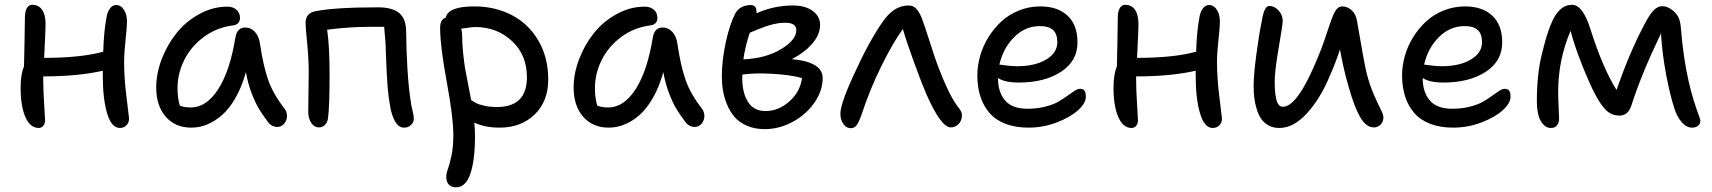

<svg xmlns="http://www.w3.org/2000/svg" viewBox="-20 -528 7214 809"><path d="M143.1 11.2Q107.4 11.2 87.2 -34.4Q66.9 -80.1 66.9 -157.2Q66.9 -215.8 81.1 -248Q81.5 -273.9 83.3 -347.9Q85 -421.9 85 -455.1Q85 -479 93 -493.4Q101.1 -507.8 116.2 -507.8Q142.1 -507.8 157 -487.3Q171.9 -466.8 171.9 -426.8Q171.9 -406.2 169.2 -352.1Q166.5 -297.9 166 -284.2H168Q319.8 -284.2 415 -310.1Q417.5 -395 428.2 -451.2Q431.2 -474.6 442.1 -490.7Q453.1 -506.8 469.2 -506.8Q489.7 -506.8 502.4 -486.6Q515.1 -466.3 515.1 -437Q515.1 -415.5 509 -359.4Q502.9 -303.2 502.9 -268.1Q502.9 -197.3 513.4 -115.5Q523.9 -33.7 523.9 -28.8Q523.9 -11.2 512.7 0Q501.5 11.2 484.9 11.2Q449.7 11.2 431.4 -50.3Q413.1 -111.8 413.1 -209V-230Q309.6 -206.1 162.1 -206.1V-193.8Q162.1 -149.4 166 -90.6Q169.9 -31.7 169.9 -22Q169.9 -7.3 162.4 2Q154.8 11.2 143.1 11.2Z M786.1 9.8Q718.3 9.8 678.2 -36.4Q638.2 -82.5 638.2 -159.2Q638.2 -219.2 661.9 -280.3Q685.5 -341.3 724.9 -389.9Q764.2 -438.5 820.6 -469.2Q877 -500 938 -500Q960.9 -500 976.1 -487.3Q991.2 -474.6 991.2 -452.1Q991.2 -439 983.4 -430.7Q975.6 -422.4 960.9 -420.9Q892.6 -412.1 838.6 -372.1Q784.7 -332 756.3 -275.1Q728 -218.3 728 -155.8Q728 -115.2 737.8 -83Q755.4 -75.2 784.2 -75.2Q849.6 -75.2 899.4 -152.1Q949.2 -229 972.2 -372.1Q980 -412.1 1013.2 -412.1Q1037.1 -412.1 1054 -393.8Q1070.8 -375.5 1075.2 -345.2Q1089.4 -249.5 1110.1 -190.7Q1130.9 -131.8 1179.2 -69.8Q1189.5 -55.2 1189.2 -38.1Q1189 -21 1177.5 -7.1Q1166 6.8 1148.9 6.8Q1124.5 6.8 1108.9 -14.2Q1085 -46.4 1070.6 -70.3Q1056.2 -94.2 1040.5 -134.5Q1024.9 -174.8 1016.1 -224.1Q999 -162.1 972.4 -115.7Q945.8 -69.3 915 -42.7Q884.3 -16.1 852.1 -3.2Q819.8 9.8 786.1 9.8Z M1682.6 9.8Q1660.6 9.8 1645.5 -15.1Q1630.4 -40 1623.5 -82Q1616.7 -118.2 1613 -165.5Q1609.4 -212.9 1606.9 -278.6Q1604.5 -344.2 1604.5 -346.2Q1602.1 -380.9 1598.6 -415H1543.5Q1449.2 -415 1358.4 -402.8Q1368.7 -334 1368.7 -214.8Q1368.7 -74.7 1361.8 -27.8Q1358.9 -11.2 1348.6 -1.2Q1338.4 8.8 1323.7 8.8Q1304.2 8.8 1291.5 -10Q1278.8 -28.8 1278.8 -58.1Q1278.8 -78.6 1279.8 -138.7Q1280.8 -198.7 1280.8 -225.1Q1280.8 -281.2 1274.2 -346.2Q1267.6 -411.1 1267.6 -433.1Q1267.6 -452.6 1278.6 -465.1Q1289.6 -477.5 1310.5 -481Q1391.1 -497.1 1572.8 -497.1Q1632.8 -497.1 1662.1 -473.1Q1691.4 -449.2 1691.4 -393.1Q1691.4 -333 1696.5 -241.9Q1701.7 -150.9 1713.4 -83Q1714.8 -76.7 1717.8 -64Q1720.7 -51.3 1722.2 -42.7Q1723.6 -34.2 1723.6 -27.8Q1723.6 -12.7 1711.9 -1.5Q1700.2 9.8 1682.6 9.8Z M1902.3 261.2Q1882.8 261.2 1871.6 250.2Q1860.4 239.3 1860.4 216.8Q1860.4 202.6 1867.7 182.6Q1875 162.6 1882.6 127Q1890.1 91.3 1890.1 40Q1890.1 -32.7 1862.8 -180.9Q1835.4 -329.1 1834.5 -405.8Q1833 -446.3 1858.4 -454.1Q1867.7 -501 1978.5 -501Q2066.4 -501 2137 -464.1Q2207.5 -427.2 2248.8 -356.4Q2290 -285.6 2290 -192.9Q2290 -101.1 2232.9 -45.7Q2175.8 9.8 2084.5 9.8Q2024.4 9.8 1978.5 -11.2Q1981.4 15.6 1981.4 45.9Q1981.4 147.9 1961.7 204.6Q1941.9 261.2 1902.3 261.2ZM1927.2 -378.9Q1927.2 -343.3 1931.6 -302.5Q1936 -261.7 1939.7 -239.7Q1943.4 -217.8 1953.4 -167.7Q1963.4 -117.7 1965.3 -106Q1980 -97.2 1987.8 -92.8Q1995.6 -88.4 2019.8 -82.8Q2043.9 -77.1 2074.2 -77.1Q2200.2 -77.1 2200.2 -203.1Q2200.2 -296.4 2137 -355.2Q2073.7 -414.1 1982.4 -414.1Q1970.7 -414.1 1948 -410.6Q1925.3 -407.2 1923.3 -407.2Q1927.2 -395.5 1927.2 -378.9Z M2544.9 9.8Q2477.1 9.8 2437 -36.4Q2397 -82.5 2397 -159.2Q2397 -219.2 2420.7 -280.3Q2444.3 -341.3 2483.6 -389.9Q2522.9 -438.5 2579.3 -469.2Q2635.7 -500 2696.8 -500Q2719.7 -500 2734.9 -487.3Q2750 -474.6 2750 -452.1Q2750 -439 2742.2 -430.7Q2734.4 -422.4 2719.7 -420.9Q2651.4 -412.1 2597.4 -372.1Q2543.5 -332 2515.1 -275.1Q2486.8 -218.3 2486.8 -155.8Q2486.8 -115.2 2496.6 -83Q2514.2 -75.2 2543 -75.2Q2608.4 -75.2 2658.2 -152.1Q2708 -229 2731 -372.1Q2738.8 -412.1 2772 -412.1Q2795.9 -412.1 2812.7 -393.8Q2829.6 -375.5 2834 -345.2Q2848.1 -249.5 2868.9 -190.7Q2889.6 -131.8 2938 -69.8Q2948.2 -55.2 2948 -38.1Q2947.8 -21 2936.3 -7.1Q2924.8 6.8 2907.7 6.8Q2883.3 6.8 2867.7 -14.2Q2843.8 -46.4 2829.3 -70.3Q2814.9 -94.2 2799.3 -134.5Q2783.7 -174.8 2774.9 -224.1Q2757.8 -162.1 2731.2 -115.7Q2704.6 -69.3 2673.8 -42.7Q2643.1 -16.1 2610.8 -3.2Q2578.6 9.8 2544.9 9.8Z M3202.1 16.1Q3160.6 16.1 3128.2 2.2Q3095.7 -11.7 3076.2 -33.9Q3056.6 -56.2 3043.9 -86.4Q3031.2 -116.7 3026.4 -146Q3021.5 -175.3 3021.5 -207Q3021.5 -272.9 3037.8 -348.9Q3054.2 -424.8 3078.1 -471.2Q3087.4 -488.8 3105 -497.8Q3122.6 -506.8 3142.6 -506.8Q3167.5 -506.8 3167.5 -479V-472.2Q3241.7 -504.9 3320.3 -504.9Q3374 -504.9 3404.8 -481.7Q3435.5 -458.5 3435.5 -423.8Q3435.5 -382.3 3402.8 -344.5Q3370.1 -306.6 3316.4 -278.8Q3446.3 -267.1 3446.3 -199.2Q3446.3 -146 3411.9 -95.9Q3377.4 -45.9 3320.6 -14.9Q3263.7 16.1 3202.1 16.1ZM3288.6 -432.1Q3280.3 -432.1 3272.2 -431.6Q3264.2 -431.2 3255.1 -429.2Q3246.1 -427.2 3239.7 -426.3Q3233.4 -425.3 3222.7 -421.9Q3211.9 -418.5 3207.3 -417Q3202.6 -415.5 3190.2 -410.6Q3177.7 -405.8 3174.3 -404.5Q3170.9 -403.3 3156.5 -397.2Q3142.1 -391.1 3139.2 -390.1Q3118.7 -327.6 3112.3 -277.8Q3207 -282.2 3271.2 -321Q3335.4 -359.9 3335.4 -400.9Q3335.4 -432.1 3288.6 -432.1ZM3107.4 -200.2Q3107.4 -137.2 3131.8 -98.6Q3156.2 -60.1 3205.6 -60.1Q3259.8 -60.1 3305.4 -100.1Q3351.1 -140.1 3359.4 -199.2Q3308.6 -212.9 3235.4 -217Q3162.1 -221.2 3108.4 -213.9Q3107.4 -210 3107.4 -200.2Z M3565.4 12.2Q3545.9 12.2 3533.4 -5.9Q3521 -23.9 3521 -48.8Q3521 -96.2 3592.3 -244.1Q3620.1 -305.2 3653.6 -363.5Q3687 -421.9 3710 -450.2Q3752 -504.9 3809.1 -504.9Q3828.1 -504.9 3841.3 -490.5Q3854.5 -476.1 3865.2 -448.2Q3875 -422.9 3897.7 -351.3Q3920.4 -279.8 3934.1 -244.1Q3977.5 -131.3 4011.2 -85Q4012.7 -82.5 4016.4 -77.6Q4020 -72.8 4021.5 -71Q4022.9 -69.3 4025.4 -65.4Q4027.8 -61.5 4028.8 -59.6Q4029.8 -57.6 4031 -54.4Q4032.2 -51.3 4032.7 -48.6Q4033.2 -45.9 4033.2 -43Q4033.2 -20.5 4019.5 -5.9Q4005.9 8.8 3986.3 8.8Q3945.3 8.8 3884.3 -128.9Q3864.7 -173.8 3832.8 -261.2Q3800.8 -348.6 3784.2 -405.8Q3740.2 -344.7 3692.9 -248Q3645.5 -151.4 3611.3 -48.8Q3601.1 -18.1 3591.3 -2.9Q3581.5 12.2 3565.4 12.2Z M4314 9.8Q4258.8 9.8 4216.8 -6.3Q4174.8 -22.5 4149.2 -52.2Q4123.5 -82 4110.8 -121.6Q4098.1 -161.1 4098.1 -210Q4098.1 -251 4109.9 -292.5Q4121.6 -334 4144.8 -371.3Q4168 -408.7 4199.5 -437.7Q4231 -466.8 4273.7 -483.9Q4316.4 -501 4363.8 -501Q4436 -501 4478 -462.2Q4520 -423.3 4520 -349.1Q4520 -270.5 4450.4 -225.3Q4380.9 -180.2 4272.9 -180.2Q4213.9 -180.2 4185.1 -199.2V-198.2Q4185.1 -140.1 4214.8 -105Q4244.6 -69.8 4309.1 -69.8Q4349.1 -69.8 4383.3 -78.4Q4417.5 -86.9 4439 -99.4Q4460.4 -111.8 4477.3 -124.3Q4494.1 -136.7 4507.6 -145.3Q4521 -153.8 4530.8 -153.8Q4543.9 -153.8 4549.6 -145.8Q4555.2 -137.7 4555.2 -120.1Q4555.2 -93.3 4522 -63.2Q4488.8 -33.2 4431.6 -11.7Q4374.5 9.8 4314 9.8ZM4361.8 -418Q4299.8 -418 4253.4 -371.8Q4207 -325.7 4190.9 -255.9Q4195.3 -255.9 4218.8 -252.4Q4242.2 -249 4266.1 -249Q4340.8 -249 4387.9 -277.1Q4435.1 -305.2 4435.1 -350.1Q4435.1 -384.3 4417.5 -401.1Q4399.9 -418 4361.8 -418Z M4748 11.2Q4712.4 11.2 4692.1 -34.4Q4671.9 -80.1 4671.9 -157.2Q4671.9 -215.8 4686 -248Q4686.5 -273.9 4688.2 -347.9Q4689.9 -421.9 4689.9 -455.1Q4689.9 -479 4698 -493.4Q4706.1 -507.8 4721.2 -507.8Q4747.1 -507.8 4762 -487.3Q4776.9 -466.8 4776.9 -426.8Q4776.9 -406.2 4774.2 -352.1Q4771.5 -297.9 4771 -284.2H4772.9Q4924.8 -284.2 5020 -310.1Q5022.5 -395 5033.2 -451.2Q5036.1 -474.6 5047.1 -490.7Q5058.1 -506.8 5074.2 -506.8Q5094.7 -506.8 5107.4 -486.6Q5120.1 -466.3 5120.1 -437Q5120.1 -415.5 5114 -359.4Q5107.9 -303.2 5107.9 -268.1Q5107.9 -197.3 5118.4 -115.5Q5128.9 -33.7 5128.9 -28.8Q5128.9 -11.2 5117.7 0Q5106.4 11.2 5089.8 11.2Q5054.7 11.2 5036.4 -50.3Q5018.1 -111.8 5018.1 -209V-230Q4914.6 -206.1 4767.1 -206.1V-193.8Q4767.1 -149.4 4771 -90.6Q4774.9 -31.7 4774.9 -22Q4774.9 -7.3 4767.3 2Q4759.8 11.2 4748 11.2Z M5370.1 11.2Q5344.2 11.2 5324.7 0.2Q5305.2 -10.7 5293.7 -27.8Q5282.2 -44.9 5274.9 -69.1Q5267.6 -93.3 5264.9 -116.7Q5262.2 -140.1 5262.2 -167Q5262.2 -212.4 5273.7 -298.6Q5285.2 -384.8 5294.9 -430.2Q5299.3 -456.5 5303 -470.2Q5306.6 -483.9 5313 -493.4Q5319.3 -502.9 5329.1 -502.9Q5349.6 -502.9 5367.2 -483.9Q5384.8 -464.8 5384.8 -439.9Q5384.8 -424.8 5367.9 -327.1Q5351.1 -229.5 5351.1 -185.1Q5351.1 -162.6 5352.3 -146Q5353.5 -129.4 5356.9 -112.8Q5360.4 -96.2 5367.4 -87.2Q5374.5 -78.1 5385.7 -78.1Q5448.7 -78.1 5535.2 -292Q5547.9 -322.3 5560.3 -358.2Q5572.8 -394 5580.1 -416.7Q5587.4 -439.5 5595.9 -460.4Q5604.5 -481.4 5613.8 -491.2Q5623 -501 5634.8 -501Q5658.2 -501 5675.8 -484.4Q5693.4 -467.8 5697.8 -439.9Q5728 -262.2 5737.8 -222.2Q5750 -172.4 5768.3 -130.6Q5786.6 -88.9 5797.9 -66.9Q5809.1 -44.9 5809.1 -34.2Q5809.1 -15.6 5797.4 -3.4Q5785.6 8.8 5769 8.8Q5736.3 8.8 5711.7 -33.4Q5687 -75.7 5663.1 -160.2Q5641.1 -234.4 5626 -319.8Q5608.9 -266.6 5584 -210Q5543.9 -113.3 5487.3 -51Q5430.7 11.2 5370.1 11.2Z M6103.5 9.8Q6048.3 9.8 6006.3 -6.3Q5964.4 -22.5 5938.7 -52.2Q5913.1 -82 5900.4 -121.6Q5887.7 -161.1 5887.7 -210Q5887.7 -251 5899.4 -292.5Q5911.1 -334 5934.3 -371.3Q5957.5 -408.7 5989 -437.7Q6020.5 -466.8 6063.2 -483.9Q6106 -501 6153.3 -501Q6225.6 -501 6267.6 -462.2Q6309.6 -423.3 6309.6 -349.1Q6309.6 -270.5 6240 -225.3Q6170.4 -180.2 6062.5 -180.2Q6003.4 -180.2 5974.6 -199.2V-198.2Q5974.6 -140.1 6004.4 -105Q6034.2 -69.8 6098.6 -69.8Q6138.7 -69.8 6172.9 -78.4Q6207 -86.9 6228.5 -99.4Q6250 -111.8 6266.8 -124.3Q6283.7 -136.7 6297.1 -145.3Q6310.5 -153.8 6320.3 -153.8Q6333.5 -153.8 6339.1 -145.8Q6344.7 -137.7 6344.7 -120.1Q6344.7 -93.3 6311.5 -63.2Q6278.3 -33.2 6221.2 -11.7Q6164.1 9.8 6103.5 9.8ZM6151.4 -418Q6089.4 -418 6043 -371.8Q5996.6 -325.7 5980.5 -255.9Q5984.9 -255.9 6008.3 -252.4Q6031.7 -249 6055.7 -249Q6130.4 -249 6177.5 -277.1Q6224.6 -305.2 6224.6 -350.1Q6224.6 -384.3 6207 -401.1Q6189.5 -418 6151.4 -418Z M6514.6 11.2Q6489.3 11.2 6472.4 -17.8Q6455.6 -46.9 6455.6 -101.1Q6455.6 -217.3 6477.5 -303.2Q6504.4 -416 6533 -461.9Q6561.5 -507.8 6603.5 -507.8Q6648.9 -507.8 6680.7 -407.2Q6733.4 -240.2 6791.5 -148.9Q6844.2 -302.7 6907.7 -422.9Q6929.7 -466.3 6947.3 -484.1Q6964.8 -502 6984.4 -502Q7005.9 -502 7028.3 -483.9Q7043.5 -471.7 7052 -455.1Q7060.5 -438.5 7062.5 -409.2Q7073.2 -279.3 7095.7 -183.1Q7105 -141.6 7117.2 -103Q7129.4 -64.5 7137 -44.7Q7144.5 -24.9 7144.5 -20Q7144.5 -6.3 7135.3 1.7Q7126 9.8 7109.4 9.8Q7086.4 9.8 7066.4 -12.7Q7046.4 -35.2 7034.7 -71.8Q7016.6 -128.4 7000.5 -212.6Q6984.4 -296.9 6978.5 -387.2Q6893.6 -210 6853.5 -82Q6839.4 -41 6803.7 -41Q6770.5 -41 6747.6 -63.5Q6724.6 -85.9 6701.7 -129.9Q6680.2 -169.4 6647.7 -250.2Q6615.2 -331.1 6597.7 -397.9Q6545.4 -275.9 6545.4 -142.1Q6545.4 -112.8 6547.4 -74.5Q6549.3 -36.1 6549.3 -29.8Q6549.3 -11.7 6540.8 -0.2Q6532.2 11.2 6514.6 11.2Z"/></svg>

Font: Shantell Sans Normal
Style: Regular
Weight: 400
Designer: Stephen Nixon, Anya Danilova, Shantell Martin
Foundry: Arrow Type
Version: Version 1.006;[559af2be0]